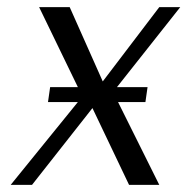

<svg xmlns="http://www.w3.org/2000/svg" viewBox="-20 -520 527 540"><path d="M312 -233 428 0H343L240 -216L70 0H10L199 -233H115L121 -275H199L90 -500H176L269 -291L428 -500H487L309 -275H395L389 -233Z"/></svg>

Font: Arsenal SC
Style: Italic
Weight: 400
Italic angle: -9.10001°
Designer: Andrij Shevchenko
Foundry: Stairsfor
Version: Version 2.001; ttfautohint (v1.8.4.7-5d5b)